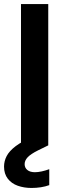

<svg xmlns="http://www.w3.org/2000/svg" viewBox="-37 -720 326 951"><path d="M67 0V-700H202V0ZM119 211Q82 211 51 200Q20 189 1.5 165Q-17 141 -17 105Q-17 78 -4 53Q9 28 40.5 4Q72 -20 127 -43L172 -63L202 0L151 25Q115 43 100 59Q85 75 85 93Q85 111 98.5 122Q112 133 136 133Q151 133 169.5 129Q188 125 207 118V197Q188 204 165.5 207.5Q143 211 119 211Z"/></svg>

Font: DM Sans 24pt
Style: Bold
Weight: 700
Designer: Colophon Foundry, Jonny Pinhorn
Foundry: Colophon Foundry
Version: Version 4.004;gftools[0.9.30]